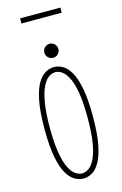

<svg xmlns="http://www.w3.org/2000/svg" viewBox="-155 -1117 759 1193"><g transform="rotate(-15 225.0 -520.0)"><path d="M228 11Q201 11 173.5 -3.8Q146 -18.5 123 -56.8Q100 -95 86 -165.8Q72 -236.5 72 -348Q72 -459.5 86 -529.8Q100 -600 123 -638.2Q146 -676.5 173.5 -691.2Q201 -706 228 -706Q254.5 -706 281.8 -691.2Q309 -676.5 332 -638.2Q355 -600 369 -529.8Q383 -459.5 383 -348Q383 -236.5 369 -165.8Q355 -95 332 -56.8Q309 -18.5 281.8 -3.8Q254.5 11 228 11ZM228 -22Q247.5 -22 268.5 -35.5Q289.5 -49 308 -84Q326.5 -119 337.8 -183Q349 -247 349 -348Q349 -448.5 337.8 -512.2Q326.5 -576 308 -611Q289.5 -646 268.5 -659.5Q247.5 -673 228 -673Q208 -673 186.8 -659.5Q165.5 -646 147.2 -611Q129 -576 117.5 -512.2Q106 -448.5 106 -348Q106 -247 117.5 -183Q129 -119 147.2 -84Q165.5 -49 186.8 -35.5Q208 -22 228 -22ZM239 -762.5Q220.5 -762.5 207.2 -775.8Q194 -789 194 -807.5Q194 -826.5 207.2 -839.5Q220.5 -852.5 239 -852.5Q258 -852.5 271 -839.5Q284 -826.5 284 -807.5Q284 -789 271 -775.8Q258 -762.5 239 -762.5ZM103.5 -1052.5H362.5V-1019.5H103.5Z"/></g></svg>

Font: League Mono Thin Condensed
Style: Regular
Weight: 100
Width: 1
Designer: Tyler Finck
Foundry: The League of Moveable Type / Tyler Finck
Version: Version 2.300;RELEASE